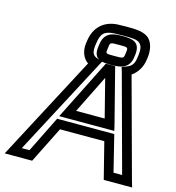

<svg xmlns="http://www.w3.org/2000/svg" viewBox="-143 -888 931 1013"><g transform="rotate(15 323.0 -381.0)"><path d="M661 -9 514 -550C545 -571 566 -606 571 -646L573 -659C578 -698 570 -735 551 -756C524 -787 470 -787 423 -787H422L376 -786H375C302 -782 251 -738 241 -659L239 -646C234 -603 248 -567 277 -547L-7 -9L-25 25H12H108H125L133 9L224 -173H466L512 9L516 25H533H634H671L661 -9ZM402 -621C355 -621 353 -621 356 -643L358 -657C361 -684 361 -684 410 -684C459 -684 459 -684 456 -657L454 -643C451 -621 447 -621 402 -621ZM396 -571C443 -571 496 -576 504 -643L506 -657C514 -727 469 -734 416 -734C363 -734 316 -727 308 -657L306 -643C302 -608 312 -590 330 -581L321 -584C293 -593 285 -608 289 -646L291 -659C298 -717 317 -733 371 -736L417 -737C464 -737 497 -737 512 -720C523 -708 527 -690 523 -659L521 -646C517 -610 506 -595 477 -584L453 -575L460 -552L603 -25H556L511 -207L507 -223H489H212H195L187 -207L97 -25H55L333 -551L346 -575C361 -572 379 -571 396 -571ZM437 -289H281L384 -497L437 -289ZM495 -273 423 -554 419 -570H402H385H368L360 -554L219 -273L202 -239H238H467H503L495 -273Z"/></g></svg>

Font: Gamestation Text Outline
Style: Italic
Weight: 400
Designer: Jonas Hecksher
Foundry: Jonas Hecksher, Playtypeª, e-types AS
Version: Version 1.003